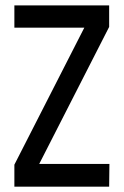

<svg xmlns="http://www.w3.org/2000/svg" viewBox="-20 -704 467 724"><path d="M34.2 0V-83L297.9 -599.6H34.2V-683.6H391.6V-602.5L127.9 -85.9H392.6L391.6 0Z"/></svg>

Font: Post No Bills Colombo
Style: SemiBold
Weight: 700
Designer: Kosala Senevirathne, Siva Puranthara, Lasantha Premarathna, Tharique Azeez
Foundry: Mooniak
Version: Version 1.220 ; ttfautohint (v1.5)